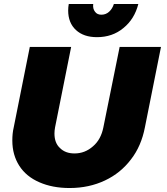

<svg xmlns="http://www.w3.org/2000/svg" viewBox="-20 -937 840 966"><path d="M709 -296 790 -701H582L500 -296C492 -256 475 -224 448 -201C421 -177 390 -165 355 -165C324 -165 300 -174 282 -192C263 -209 254 -234 254 -265C254 -275 255 -285 257 -296L338 -701H130L49 -296C44 -275 42 -253 42 -230C42 -181 54 -139 77 -103C100 -67 134 -39 178 -20C221 -1 272 9 330 9C396 9 455 -4 508 -29C561 -54 604 -89 639 -135C674 -180 697 -234 709 -296ZM458 -878C450 -888 447 -901 449 -917H326C324 -906 323 -895 323 -884C323 -843 336 -810 362 -786C388 -762 423 -750 468 -750C519 -750 564 -765 601 -796C638 -826 663 -866 676 -917H553C548 -901 540 -888 529 -878C518 -868 505 -863 490 -863C476 -863 465 -868 458 -878Z"/></svg>

Font: Argentum Sans ExtraBold
Style: Italic
Weight: 800
Italic angle: -11.3°
Designer: Julieta Ulanovsky
Foundry: Julieta Ulanovsky
Version: Version 5.001;February 15, 2019;FontCreator 11.5.0.2425 64-b